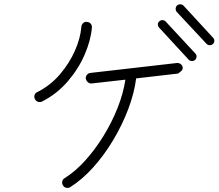

<svg xmlns="http://www.w3.org/2000/svg" viewBox="-20 -869 1040 911"><path d="M313 19Q305 24 294.5 22Q284 20 279 11Q273 2 275.5 -8.5Q278 -19 287 -24Q337 -55 384 -107Q431 -159 470.5 -223Q510 -287 537.5 -356Q565 -425 575 -491L415 -473Q405 -472 397 -479Q389 -486 387 -496Q386 -506 392.5 -514Q399 -522 409 -523L819 -570Q830 -571 838 -564.5Q846 -558 847 -548Q848 -538 836.5 -529Q825 -520 825 -520L626 -497Q617 -426 588 -350Q559 -274 516 -202.5Q473 -131 421 -73.5Q369 -16 313 19ZM179 -387Q170 -383 160.5 -386Q151 -389 146 -398Q141 -408 144 -418Q147 -428 157 -432Q220 -464 265 -517Q310 -570 336 -629.5Q362 -689 366 -742Q367 -753 375 -760Q383 -767 393 -765Q404 -764 410.5 -756.5Q417 -749 416 -738Q411 -678 382 -610.5Q353 -543 301.5 -483Q250 -423 179 -387ZM990 -660Q983 -654 974.5 -654.5Q966 -655 960 -661L819 -812Q813 -819 813.5 -828Q814 -837 820 -843Q827 -849 836 -848.5Q845 -848 851 -842L991 -690Q997 -684 997 -675Q997 -666 990 -660ZM906 -585Q899 -579 890 -579.5Q881 -580 875 -586L735 -738Q729 -744 729 -753Q729 -762 736 -768Q743 -774 751.5 -773.5Q760 -773 766 -767L907 -615Q913 -609 912.5 -600Q912 -591 906 -585Z"/></svg>

Font: Zen Kurenaido
Style: Regular
Weight: 400
Designer: Yoshimichi Ohira
Foundry: Positype
Version: Version 1.001